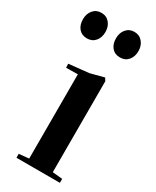

<svg xmlns="http://www.w3.org/2000/svg" viewBox="-206 -791 683 843"><g transform="rotate(30 135.5 -369.0)"><path d="M27.8 -471.2 129.9 -481.9 198.7 -500 207.5 -485.8V-24.9L257.8 -20V0H37.6V-20L87.9 -24.9V-452.1L28.8 -451.2ZM-13.7 -673.3Q-13.7 -701.2 2 -719.5Q17.6 -737.8 43 -737.8Q69.3 -737.8 84.7 -719.2Q100.1 -700.7 100.1 -673.3Q100.1 -645 84.7 -626.7Q69.3 -608.4 43 -608.4Q16.6 -608.4 1.5 -626.2Q-13.7 -644 -13.7 -673.3ZM153.8 -673.3Q153.8 -701.2 169.4 -719.5Q185.1 -737.8 210.4 -737.8Q236.3 -737.8 252 -719Q267.6 -700.2 267.6 -673.3Q267.6 -645 252.2 -626.7Q236.8 -608.4 210.4 -608.4Q184.1 -608.4 168.9 -626.2Q153.8 -644 153.8 -673.3Z"/></g></svg>

Font: Vidaloka 
Style: Regular
Weight: 400
Designer: Cyreal (www.cyreal.org)
Foundry: Cyreal (www.cyreal.org)
Version: Version 1.011